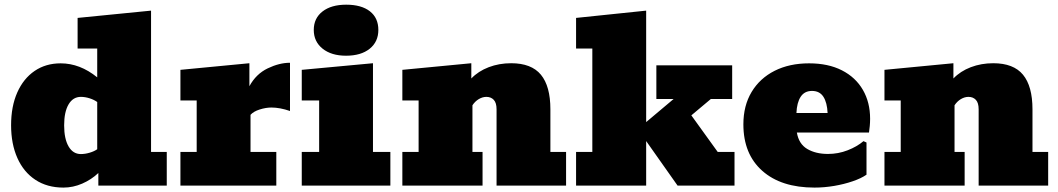

<svg xmlns="http://www.w3.org/2000/svg" viewBox="-20 -808 4607 836"><path d="M256.3 8.8Q185.5 8.8 134.3 -24.9Q83 -58.6 55.7 -119.9Q28.3 -181.2 28.3 -262.7Q28.3 -344.7 55.2 -405.3Q82 -465.8 130.6 -499Q179.2 -532.2 244.1 -532.2Q328.1 -532.2 403.3 -471.2V-596.7H317.9V-730L637.7 -761.7V-146.5H706.1V0H408.2V-54.7Q377.9 -25.9 337.9 -8.5Q297.9 8.8 256.3 8.8ZM332 -137.2Q350.6 -137.2 370.4 -143.1Q390.1 -148.9 403.3 -158.2V-363.8Q390.1 -373.5 370.4 -379.9Q350.6 -386.2 332 -386.2Q297.9 -386.2 278.6 -353.5Q259.3 -320.8 259.3 -262.2Q259.3 -203.6 278.6 -170.4Q297.9 -137.2 332 -137.2Z M765.6 0V-146.5H836.4V-370.6H765.6V-503.9L1065.9 -532.7V-432.6Q1094.7 -485.8 1145.5 -510.3Q1196.3 -534.7 1242.7 -534.7V-324.7Q1198.7 -339.8 1162.1 -339.8Q1137.7 -339.8 1110.8 -331.3Q1084 -322.8 1070.8 -308.1V-146.5H1183.1V0Z M1293.9 0V-146.5H1369.6V-370.6H1293.9V-503.9L1604 -532.7V-146.5H1679.7V0ZM1486.8 -565.4Q1422.9 -565.4 1384.5 -596.2Q1346.2 -627 1346.2 -677.7Q1346.2 -728.5 1384.3 -758.1Q1422.4 -787.6 1487.3 -787.6Q1553.7 -787.6 1590.6 -758.8Q1627.4 -730 1627.4 -677.7Q1627.4 -626 1589.6 -595.7Q1551.8 -565.4 1486.8 -565.4Z M1731.9 0V-146.5H1802.7V-370.6H1731.9V-503.9L2032.2 -532.7V-466.3Q2062.5 -498 2107.9 -515.4Q2153.3 -532.7 2205.6 -532.7Q2293.9 -532.7 2335.2 -482.7Q2376.5 -432.6 2376.5 -332V-146.5H2444.8V0H2142.1V-332Q2142.1 -360.4 2129.9 -373.3Q2117.7 -386.2 2097.7 -386.2Q2081.1 -386.2 2064.7 -376.5Q2048.3 -366.7 2037.1 -349.6V-146.5H2081.1V0Z M2488.3 0V-146.5H2559.1V-596.7H2488.3V-730L2793.5 -761.7V-276.4L2913.1 -377H2837.9V-523.4H3168V-377H3075.2L2990.2 -305.7L3105 -146.5H3178.2V0H2930.2L2793.5 -193.8V0Z M3526.4 8.8Q3381.3 8.8 3299.1 -64.2Q3216.8 -137.2 3216.8 -266.6Q3216.8 -348.1 3252.7 -407.7Q3288.6 -467.3 3353 -499.8Q3417.5 -532.2 3502.9 -532.2Q3586.4 -532.2 3646 -501.7Q3705.6 -471.2 3737.1 -416.7Q3768.6 -362.3 3768.6 -291Q3768.6 -274.4 3767.1 -259Q3765.6 -243.7 3763.7 -231H3449.7Q3458 -181.2 3494.9 -159.4Q3531.7 -137.7 3585 -137.7Q3629.9 -137.7 3670.7 -153.6Q3711.4 -169.4 3739.7 -193.4L3752.9 -187.5V-47.4Q3729.5 -31.2 3692.4 -18.6Q3655.3 -5.9 3612.1 1.5Q3568.8 8.8 3526.4 8.8ZM3515.6 -412.1Q3482.9 -412.1 3466.3 -386.7Q3449.7 -361.3 3447.8 -315.9H3583.5Q3581.5 -361.3 3565.2 -386.7Q3548.8 -412.1 3515.6 -412.1Z M3831.1 0V-146.5H3901.9V-370.6H3831.1V-503.9L4131.3 -532.7V-466.3Q4161.6 -498 4207 -515.4Q4252.4 -532.7 4304.7 -532.7Q4393.1 -532.7 4434.3 -482.7Q4475.6 -432.6 4475.6 -332V-146.5H4543.9V0H4241.2V-332Q4241.2 -360.4 4229 -373.3Q4216.8 -386.2 4196.8 -386.2Q4180.2 -386.2 4163.8 -376.5Q4147.5 -366.7 4136.2 -349.6V-146.5H4180.2V0Z"/></svg>

Font: Bevan
Style: Regular
Weight: 400
Designer: Vernon Adams
Foundry: Vernon Adams
Version: Version 2.100; ttfautohint (v1.8.3)